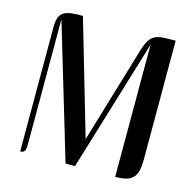

<svg xmlns="http://www.w3.org/2000/svg" viewBox="-103 -811 936 918"><g transform="rotate(15 365.0 -352.0)"><path d="M655.8 -703.6V-114.7Q655.8 -82.5 650.6 -60.8Q645.5 -39.1 632.8 -25.4Q620.1 -11.7 598.9 -5.9Q577.6 0 544.9 0V-654.3L346.2 0H299.3L101.6 -661.6V-58.1Q101.6 -41.5 101.1 -30.5Q100.6 -19.5 97.9 -12.7Q95.2 -5.9 89.8 -2.9Q84.5 0 74.7 0V-614.7Q74.7 -645.5 81.5 -663.1Q88.4 -680.7 103.3 -689.7Q118.2 -698.7 141.4 -701.2Q164.6 -703.6 196.8 -703.6L361.8 -137.7L504.4 -614.7Q514.6 -648.4 526.1 -666.7Q537.6 -685.1 554.7 -693.1Q571.8 -701.2 595.9 -702.4Q620.1 -703.6 655.8 -703.6Z"/></g></svg>

Font: Unique
Style: Regular
Weight: 400
Designer: Anna Pocius (aka Artmaker)
Foundry: Anna Pocius
Version: Version 1.000 2013 initial release